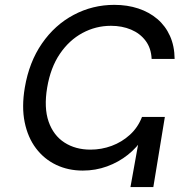

<svg xmlns="http://www.w3.org/2000/svg" viewBox="-20 -759 749 779"><path d="M315.9 -66.9Q256.8 -66.9 208 -90.1Q159.2 -113.3 126 -157.2Q92.8 -201.2 80.1 -263.2Q67.4 -325.2 80.6 -403.3Q98.1 -507.3 150.4 -582.8Q202.6 -658.2 279.1 -698.7Q355.5 -739.3 443.8 -739.3Q496.6 -739.3 541 -724.6Q585.4 -710 618.4 -681.9Q651.4 -653.8 669.7 -613Q688 -572.3 688.5 -520H595.2Q593.3 -563.5 570.8 -593.5Q548.3 -623.5 511.7 -638.9Q475.1 -654.3 430.2 -654.3Q368.7 -654.3 314.7 -625.2Q260.7 -596.2 222.9 -540.5Q185.1 -484.9 171.4 -403.8Q157.7 -321.8 177.2 -265.6Q196.8 -209.5 241.5 -180.7Q286.1 -151.9 347.2 -151.9Q391.6 -151.9 433.1 -167.2Q474.6 -182.6 507.1 -212.2Q539.6 -241.7 556.2 -284.7H593.3Q585.9 -239.7 561.3 -200.4Q536.6 -161.1 499 -131.1Q461.4 -101.1 414.6 -84Q367.7 -66.9 315.9 -66.9ZM509.3 0 560.5 -284.7H648.9L602.1 0Z"/></svg>

Font: Inter
Style: Italic
Weight: 400
Italic angle: -9.3988°
Designer: Rasmus Andersson
Foundry: rsms
Version: Version 4.001;git-66647c0bb